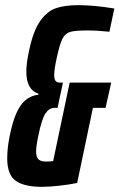

<svg xmlns="http://www.w3.org/2000/svg" viewBox="-20 -716 463 744"><path d="M8 -102Q8 -140 16 -181Q32 -266 58.5 -305Q85 -344 129 -349V-353Q82 -368 82 -439Q82 -471 93 -521Q109 -597 136 -635Q163 -673 197.5 -684.5Q232 -696 283 -696Q345 -696 423 -683L404 -593Q356 -598 318 -598Q272 -598 252.5 -592.5Q233 -587 222.5 -567Q212 -547 201 -497Q190 -448 190 -426Q190 -410 195 -403Q200 -396 212 -396H224L203 -298H191Q171 -298 156.5 -277Q142 -256 129 -192Q120 -150 120 -130Q120 -106 129.5 -98Q139 -90 158 -90Q177 -90 186 -92L250 -396H411L389 -298H340L279 -7Q251 -1 211 3.5Q171 8 142 8Q75 8 41.5 -15Q8 -38 8 -102Z"/></svg>

Font: Saira Ultra Condensed ExtraBold
Style: Italic
Weight: 800
Width: 1
Italic angle: -12°
Designer: Hector Gatti with collaboration of the Omnibus-Type team
Foundry: Omnibus-Type
Version: Version 1.001; ttfautohint (v1.8)